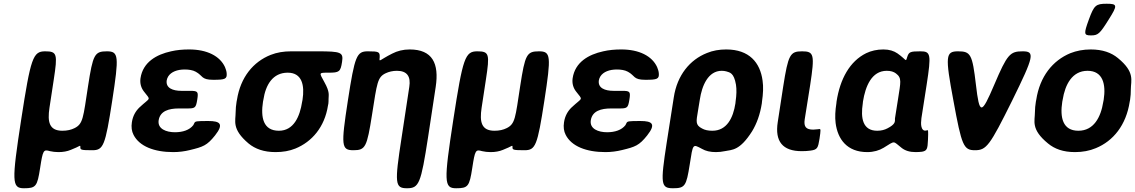

<svg xmlns="http://www.w3.org/2000/svg" viewBox="-20 -802 6060 1025"><path d="M409 -17C408 -2 413 0 473 0C532 0 542 -24 579 -264C616 -504 614 -528 550 -528C485 -528 476 -511 450 -342C424 -173 424 -141 378 -118C360 -109 339 -104 313 -104C242 -104 233 -152 244 -226L267 -377C288 -514 285 -528 221 -528C156 -528 144 -494 93 -163C42 169 43 203 108 203C172 203 179 193 194 96C209 -2 212 -5 247 5C261 8 275 10 292 10C317 10 339 6 358 -2C408 -21 409 -31 409 -17Z M935 -223H981C1022 -223 1026 -227 1033 -270C1040 -313 1036 -317 995 -317H949C902 -317 864 -332 870 -373C871 -380 874 -387 878 -394C894 -419 927 -431 966 -431C987 -431 1009 -428 1025 -419C1064 -398 1053 -376 1118 -376C1182 -376 1193 -380 1190 -412C1189 -423 1185 -434 1181 -444C1154 -503 1085 -538 990 -538C955 -538 923 -535 893 -528C816 -511 743 -471 730 -384C726 -356 734 -332 748 -314C786 -264 785 -285 725 -229C704 -209 689 -183 684 -149C680 -124 683 -101 693 -82C724 -21 803 10 905 10C935 10 966 6 994 -1C1064 -18 1085 -25 1128 -79C1176 -140 1156 -156 1092 -156C1027 -156 1022 -155 1017 -144C1016 -141 1014 -137 1012 -134C992 -108 956 -96 914 -96C867 -96 820 -114 827 -160C835 -210 882 -223 935 -223Z M1806 -471C1814 -523 1802 -528 1675 -528H1534C1494 -528 1458 -522 1425 -509C1332 -472 1264 -390 1245 -269L1243 -259C1240 -240 1238 -221 1238 -203C1238 -156 1216 -113 1307 -36C1342 -7 1389 10 1451 10C1490 10 1525 4 1557 -9C1645 -45 1713 -123 1731 -239L1733 -249C1734 -257 1734 -265 1734 -273C1734 -295 1742 -309 1712 -363C1684 -415 1679 -414 1735 -414C1791 -414 1798 -419 1806 -471ZM1516 -414C1593 -414 1607 -346 1595 -269L1593 -259C1581 -180 1548 -104 1469 -104C1385 -104 1371 -175 1384 -259L1386 -269C1398 -349 1436 -414 1516 -414Z M2099 -424C2153 -424 2174 -394 2165 -338L2124 -68C2086 178 2088 203 2153 203C2217 203 2227 178 2265 -68L2306 -338C2325 -463 2289 -538 2167 -538C2132 -538 2101 -530 2074 -516C2004 -481 2004 -466 2007 -496C2008 -525 2003 -528 1944 -528C1884 -528 1874 -504 1837 -264C1800 -24 1802 0 1867 0C1931 0 1939 -17 1966 -189C1993 -361 1995 -390 2039 -411C2056 -419 2076 -424 2099 -424Z M2716 -17C2715 -2 2720 0 2780 0C2839 0 2849 -24 2886 -264C2923 -504 2921 -528 2857 -528C2792 -528 2783 -511 2757 -342C2731 -173 2731 -141 2685 -118C2667 -109 2646 -104 2620 -104C2549 -104 2540 -152 2551 -226L2574 -377C2595 -514 2592 -528 2528 -528C2463 -528 2451 -494 2400 -163C2349 169 2350 203 2415 203C2479 203 2486 193 2501 96C2516 -2 2519 -5 2554 5C2568 8 2582 10 2599 10C2624 10 2646 6 2665 -2C2715 -21 2716 -31 2716 -17Z M3242 -223H3288C3329 -223 3333 -227 3340 -270C3347 -313 3343 -317 3302 -317H3256C3209 -317 3171 -332 3177 -373C3178 -380 3181 -387 3185 -394C3201 -419 3234 -431 3273 -431C3294 -431 3316 -428 3332 -419C3371 -398 3360 -376 3425 -376C3489 -376 3500 -380 3497 -412C3496 -423 3492 -434 3488 -444C3461 -503 3392 -538 3297 -538C3262 -538 3230 -535 3200 -528C3123 -511 3050 -471 3037 -384C3033 -356 3041 -332 3055 -314C3093 -264 3092 -285 3032 -229C3011 -209 2996 -183 2991 -149C2987 -124 2990 -101 3000 -82C3031 -21 3110 10 3212 10C3242 10 3273 6 3301 -1C3371 -18 3392 -25 3435 -79C3483 -140 3463 -156 3399 -156C3334 -156 3329 -155 3324 -144C3323 -141 3321 -137 3319 -134C3299 -108 3263 -96 3221 -96C3174 -96 3127 -114 3134 -160C3142 -210 3189 -223 3242 -223Z M3802 10C3818 10 3835 8 3849 5C3889 -3 3929 3 3995 -101C4020 -142 4038 -192 4047 -250L4048 -260C4054 -301 4056 -338 4051 -372C4038 -468 3980 -538 3857 -538C3820 -538 3785 -532 3754 -519C3663 -483 3595 -401 3577 -282L3539 -39C3505 181 3508 203 3573 203C3637 203 3644 191 3662 77C3680 -37 3677 -34 3728 -7C3747 4 3771 10 3802 10ZM3783 -104C3760 -104 3742 -108 3728 -116C3691 -135 3697 -154 3706 -209L3716 -270C3727 -344 3760 -424 3833 -424C3842 -424 3849 -423 3857 -421C3876 -415 3898 -414 3909 -350C3913 -325 3912 -294 3907 -260L3906 -250C3894 -172 3860 -104 3783 -104Z M4260 5C4277 5 4293 4 4307 2C4344 -3 4347 -12 4355 -61C4362 -109 4362 -114 4354 -113L4346 -112L4322 -110C4283 -110 4270 -125 4276 -165L4305 -347C4330 -511 4326 -528 4262 -528C4198 -528 4188 -511 4161 -339L4132 -150C4116 -47 4158 5 4260 5Z M4696 -538C4662 -538 4631 -531 4604 -518C4517 -475 4465 -382 4446 -260L4445 -250C4439 -212 4437 -177 4441 -145C4452 -59 4502 10 4610 10C4644 10 4674 1 4697 -13C4762 -53 4745 -50 4794 -12C4812 2 4836 10 4868 10C4881 10 4892 9 4902 8C4929 3 4932 -7 4934 -55C4936 -103 4935 -108 4931 -107C4926 -106 4906 -96 4899 -126C4896 -138 4897 -155 4899 -171L4927 -350C4952 -512 4949 -528 4894 -528C4839 -528 4832 -525 4823 -497C4814 -468 4821 -482 4771 -517C4752 -530 4728 -538 4696 -538ZM4774 -272 4758 -171C4758 -168 4757 -164 4758 -161C4757 -152 4759 -138 4718 -117C4703 -109 4685 -104 4663 -104C4585 -104 4574 -172 4586 -250L4587 -260C4600 -341 4633 -424 4714 -424C4736 -424 4751 -419 4763 -410C4796 -385 4788 -364 4774 -272Z M5190 -350C5171 -512 5162 -528 5095 -528C5028 -528 5025 -504 5070 -264C5114 -24 5124 0 5185 0C5246 0 5264 -24 5383 -264C5501 -504 5506 -528 5439 -528C5372 -528 5357 -512 5288 -350C5219 -188 5209 -188 5190 -350Z M5512 -269 5510 -259C5507 -240 5505 -221 5505 -203C5505 -156 5482 -112 5575 -36C5610 -7 5656 10 5719 10C5759 10 5797 3 5830 -11C5923 -49 5992 -134 6011 -259L6013 -269C6016 -288 6017 -307 6017 -325C6017 -372 6041 -416 5948 -492C5913 -521 5866 -538 5803 -538C5763 -538 5727 -531 5694 -518C5600 -479 5531 -394 5512 -269ZM5872 -269 5870 -259C5857 -176 5819 -104 5737 -104C5653 -104 5638 -175 5651 -259L5653 -269C5666 -351 5704 -424 5786 -424C5868 -424 5885 -352 5872 -269ZM5793 -698C5765 -621 5766 -613 5804 -613C5842 -613 5851 -621 5899 -698C5947 -774 5946 -782 5888 -782C5830 -782 5821 -774 5793 -698Z"/></svg>

Font: Asimov Print
Style: AIt
Weight: 500
Designer: Google
Version: Version 2.000980: 2014